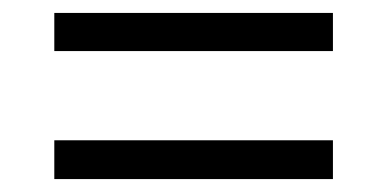

<svg xmlns="http://www.w3.org/2000/svg" viewBox="-20 -505 599 297"><path d="M64 -426V-485H495V-426ZM64 -228V-288H495V-228Z"/></svg>

Font: Noto Serif Gujarati Medium
Style: Regular
Weight: 500
Version: Version 2.102